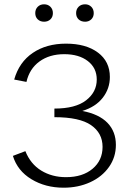

<svg xmlns="http://www.w3.org/2000/svg" viewBox="-20 -867 610 893"><path d="M144 -806Q144 -824 155.5 -835.5Q167 -847 185 -847Q203 -847 214.5 -835.5Q226 -824 226 -806Q226 -788 214.5 -777Q203 -766 185 -766Q167 -766 155.5 -777Q144 -788 144 -806ZM334 -806Q334 -824 345.5 -835.5Q357 -847 376 -847Q393 -847 404.5 -835.5Q416 -824 416 -806Q416 -788 404.5 -777Q393 -766 376 -766Q357 -766 345.5 -777Q334 -788 334 -806ZM519 -193Q519 -136 487 -90.5Q455 -45 399.5 -19.5Q344 6 276 6Q191 6 126 -33.5Q61 -73 40 -142L98 -164Q122 -104 172 -73.5Q222 -43 287 -43Q364 -43 410.5 -82Q457 -121 457 -184Q457 -248 403.5 -285Q350 -322 233 -322V-362Q331 -362 380.5 -400.5Q430 -439 430 -497Q430 -551 388.5 -583Q347 -615 279 -615Q210 -615 163.5 -581Q117 -547 103 -486L46 -497Q69 -578 132.5 -621Q196 -664 287 -664Q380 -664 435.5 -622.5Q491 -581 491 -509Q491 -455 458 -412.5Q425 -370 363 -351Q441 -336 480 -295.5Q519 -255 519 -193Z"/></svg>

Font: Ysabeau Infant Semilight
Style: Regular
Weight: 300
Designer: Christian Thalmann (Catharsis Fonts)
Version: Version 0.003